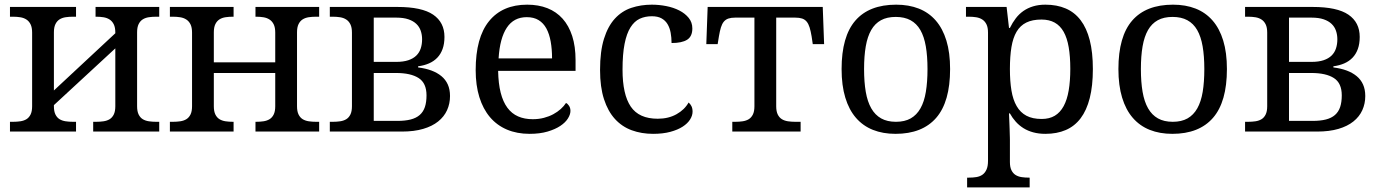

<svg xmlns="http://www.w3.org/2000/svg" viewBox="-20 -566 5949 826"><path d="M665 -536.1V-494.1H651.9Q635.3 -494.1 620.4 -491.9Q605.5 -489.7 594.2 -482.7Q583 -475.6 576.4 -462.2Q569.8 -448.7 569.8 -426.8V-108.9Q569.8 -86.9 576.4 -73.5Q583 -60.1 594.2 -53.2Q605.5 -46.4 620.4 -44.2Q635.3 -42 651.9 -42H665V0H380.9V-42H394Q410.6 -42 425.5 -44.2Q440.4 -46.4 451.7 -53.2Q462.9 -60.1 469.5 -73.5Q476.1 -86.9 476.1 -108.9V-357.9L211.9 -113.8V-108.9Q211.9 -86.9 218.5 -73.5Q225.1 -60.1 236.3 -53.2Q247.6 -46.4 262.5 -44.2Q277.3 -42 293.9 -42H307.1V0H22.9V-42H36.1Q52.7 -42 67.6 -44.2Q82.5 -46.4 93.8 -53.2Q105 -60.1 111.6 -73.5Q118.2 -86.9 118.2 -108.9V-425.8Q118.2 -447.8 111.6 -461.2Q105 -474.6 93.8 -481.9Q82.5 -489.3 67.6 -491.7Q52.7 -494.1 36.1 -494.1H22.9V-536.1H307.1V-494.1H293.9Q277.3 -494.1 262.5 -491.9Q247.6 -489.7 236.3 -482.7Q225.1 -475.6 218.5 -462.2Q211.9 -448.7 211.9 -426.8V-176.8L476.1 -422.9V-425.8Q476.1 -447.8 469.5 -461.2Q462.9 -474.6 451.7 -481.9Q440.4 -489.3 425.5 -491.7Q410.6 -494.1 394 -494.1H391.1V-536.1Z M1353 -536.1V-494.1H1339.8Q1323.2 -494.1 1308.3 -491.9Q1293.5 -489.7 1282.2 -482.7Q1271 -475.6 1264.4 -462.2Q1257.8 -448.7 1257.8 -426.8V-108.9Q1257.8 -86.9 1264.4 -73.5Q1271 -60.1 1282.2 -53.2Q1293.5 -46.4 1308.3 -44.2Q1323.2 -42 1339.8 -42H1353V0H1079.1V-42H1082Q1098.6 -42 1113.5 -44.2Q1128.4 -46.4 1139.6 -53.2Q1150.9 -60.1 1157.5 -73.5Q1164.1 -86.9 1164.1 -108.9V-252H899.9V-108.9Q899.9 -86.9 906.5 -73.5Q913.1 -60.1 924.3 -53.2Q935.5 -46.4 950.4 -44.2Q965.3 -42 981.9 -42H984.9V0H710.9V-42H724.1Q740.7 -42 755.6 -44.2Q770.5 -46.4 781.7 -53.2Q793 -60.1 799.6 -73.5Q806.2 -86.9 806.2 -108.9V-425.8Q806.2 -447.8 799.6 -461.2Q793 -474.6 781.7 -481.9Q770.5 -489.3 755.6 -491.7Q740.7 -494.1 724.1 -494.1H710.9V-536.1H984.9V-494.1H981.9Q965.3 -494.1 950.4 -491.9Q935.5 -489.7 924.3 -482.7Q913.1 -475.6 906.5 -462.2Q899.9 -448.7 899.9 -426.8V-297.9H1164.1V-425.8Q1164.1 -447.8 1157.5 -461.2Q1150.9 -474.6 1139.6 -481.9Q1128.4 -489.3 1113.5 -491.7Q1098.6 -494.1 1082 -494.1H1079.1V-536.1Z M1398.9 -536.1H1689.9Q1794.9 -536.1 1843.5 -502.9Q1892.1 -469.7 1892.1 -407.2Q1892.1 -377.4 1884 -355.2Q1876 -333 1861.1 -317.6Q1846.2 -302.2 1825.4 -293.2Q1804.7 -284.2 1778.8 -280.8V-275.9Q1810.5 -272 1835.7 -262.7Q1860.8 -253.4 1878.9 -238.5Q1897 -223.6 1906.5 -202.4Q1916 -181.2 1916 -152.8Q1916 -120.1 1903.3 -92Q1890.6 -64 1865 -43.5Q1839.4 -22.9 1800.5 -11.5Q1761.7 0 1709 0H1398.9V-42H1412.1Q1428.7 -42 1443.6 -44.2Q1458.5 -46.4 1469.7 -53.2Q1481 -60.1 1487.5 -73.5Q1494.1 -86.9 1494.1 -108.9V-425.8Q1494.1 -447.8 1487.5 -461.2Q1481 -474.6 1469.7 -481.9Q1458.5 -489.3 1443.6 -491.7Q1428.7 -494.1 1412.1 -494.1H1398.9ZM1689.9 -45.9Q1723.1 -45.9 1746.8 -52Q1770.5 -58.1 1785.6 -71.3Q1800.8 -84.5 1807.9 -105.5Q1814.9 -126.5 1814.9 -155.8Q1814.9 -208.5 1781 -230.2Q1747.1 -252 1684.1 -252H1587.9V-45.9ZM1587.9 -490.2V-299.8H1685.1Q1715.3 -299.8 1736.6 -306.9Q1757.8 -314 1771 -326.9Q1784.2 -339.8 1790 -357.7Q1795.9 -375.5 1795.9 -397Q1795.9 -416.5 1790 -433.6Q1784.2 -450.7 1771.2 -463.1Q1758.3 -475.6 1737.1 -482.9Q1715.8 -490.2 1685.1 -490.2Z M2246.1 -492.2Q2190.4 -492.2 2160.4 -447Q2130.4 -401.9 2125 -314.9H2355Q2355 -354.5 2349.1 -387.2Q2343.3 -419.9 2330.6 -443.4Q2317.9 -466.8 2297.1 -479.5Q2276.4 -492.2 2246.1 -492.2ZM2258.3 9.8Q2204.1 9.8 2160.9 -8.5Q2117.7 -26.9 2087.9 -62Q2058.1 -97.2 2042.2 -148.2Q2026.4 -199.2 2026.4 -264.2Q2026.4 -404.3 2084 -475.1Q2141.6 -545.9 2248 -545.9Q2296.4 -545.9 2335 -530.8Q2373.5 -515.6 2400.4 -485.6Q2427.2 -455.6 2441.7 -410.9Q2456.1 -366.2 2456.1 -307.1V-261.2H2123Q2124 -206.5 2134 -167.2Q2144 -127.9 2162.8 -102.5Q2181.6 -77.1 2209 -65.2Q2236.3 -53.2 2272 -53.2Q2297.9 -53.2 2320.1 -59.1Q2342.3 -64.9 2360.4 -74.7Q2378.4 -84.5 2392.3 -96.9Q2406.2 -109.4 2415 -123Q2421.9 -120.1 2428 -110.8Q2434.1 -101.6 2434.1 -88.9Q2434.1 -73.7 2423.3 -56.4Q2412.6 -39.1 2390.6 -24.4Q2368.7 -9.8 2335.7 0Q2302.7 9.8 2258.3 9.8Z M2789.6 9.8Q2739.7 9.8 2697.8 -5.6Q2655.8 -21 2625.5 -54.2Q2595.2 -87.4 2578.4 -139.4Q2561.5 -191.4 2561.5 -265.1Q2561.5 -345.2 2578.4 -399.2Q2595.2 -453.1 2625.2 -485.8Q2655.3 -518.6 2696 -532.2Q2736.8 -545.9 2784.2 -545.9Q2815.4 -545.9 2846.4 -539.8Q2877.4 -533.7 2902.3 -521Q2927.2 -508.3 2942.9 -489Q2958.5 -469.7 2958.5 -443.8Q2958.5 -409.2 2936 -395Q2913.6 -380.9 2869.1 -380.9Q2869.1 -404.3 2865.2 -425.3Q2861.3 -446.3 2851.8 -462.2Q2842.3 -478 2825.9 -487.1Q2809.6 -496.1 2784.2 -496.1Q2755.4 -496.1 2732.2 -485.4Q2709 -474.6 2692.4 -448.2Q2675.8 -421.9 2667 -377.4Q2658.2 -333 2658.2 -266.1Q2658.2 -159.7 2693.6 -107.4Q2729 -55.2 2809.6 -55.2Q2856 -55.2 2890.6 -74.7Q2925.3 -94.2 2942.4 -125Q2949.7 -119.1 2954.6 -109.4Q2959.5 -99.6 2959.5 -85.9Q2959.5 -68.8 2948.7 -51.8Q2938 -34.7 2916.7 -21Q2895.5 -7.3 2863.8 1.2Q2832 9.8 2789.6 9.8Z M3519.5 -536.1 3525.4 -376H3476.6L3471.7 -409.2Q3467.8 -432.6 3462.9 -448.2Q3458 -463.9 3450.2 -473.1Q3442.4 -482.4 3430.7 -486.3Q3418.9 -490.2 3401.4 -490.2H3319.3V-108.9Q3319.3 -86.9 3325.9 -73.5Q3332.5 -60.1 3343.8 -53.2Q3355 -46.4 3369.9 -44.2Q3384.8 -42 3401.4 -42H3424.3V0H3130.4V-42H3143.6Q3160.2 -42 3175 -44.2Q3189.9 -46.4 3201.2 -53.2Q3212.4 -60.1 3219 -73.5Q3225.6 -86.9 3225.6 -108.9V-490.2H3142.6Q3125.5 -490.2 3113.8 -486.3Q3102.1 -482.4 3094.2 -473.1Q3086.4 -463.9 3081.5 -448.2Q3076.7 -432.6 3072.8 -409.2L3067.4 -376H3018.6L3024.4 -536.1Z M4067.4 -269Q4067.4 -127.9 4007.6 -59.1Q3947.8 9.8 3832.5 9.8Q3778.3 9.8 3735.4 -7.3Q3692.4 -24.4 3662.4 -59.1Q3632.3 -93.8 3616.5 -146.2Q3600.6 -198.7 3600.6 -269Q3600.6 -409.2 3659.9 -477.5Q3719.2 -545.9 3835.4 -545.9Q3889.6 -545.9 3932.6 -529.1Q3975.6 -512.2 4005.6 -477.8Q4035.6 -443.4 4051.5 -391.4Q4067.4 -339.4 4067.4 -269ZM3697.3 -269Q3697.3 -213.4 3704.6 -170.9Q3711.9 -128.4 3728.3 -99.9Q3744.6 -71.3 3770.8 -56.6Q3796.9 -42 3834.5 -42Q3872.1 -42 3897.9 -56.6Q3923.8 -71.3 3939.9 -99.9Q3956.1 -128.4 3963.1 -170.9Q3970.2 -213.4 3970.2 -269Q3970.2 -324.7 3962.9 -366.7Q3955.6 -408.7 3939.5 -436.8Q3923.3 -464.8 3897.2 -479Q3871.1 -493.2 3833.5 -493.2Q3795.9 -493.2 3770 -479Q3744.1 -464.8 3728 -436.8Q3711.9 -408.7 3704.6 -366.7Q3697.3 -324.7 3697.3 -269Z M4460.4 -481.9Q4421.4 -481.9 4395.3 -469Q4369.1 -456.1 4353.5 -429.7Q4337.9 -403.3 4331.3 -363.3Q4324.7 -323.2 4324.7 -269Q4324.7 -216.8 4331.3 -176.8Q4337.9 -136.7 4353.8 -109.4Q4369.6 -82 4395.8 -68.1Q4421.9 -54.2 4461.4 -54.2Q4494.6 -54.2 4517.8 -68.1Q4541 -82 4555.9 -109.4Q4570.8 -136.7 4577.6 -177Q4584.5 -217.3 4584.5 -270Q4584.5 -323.2 4577.6 -363Q4570.8 -402.8 4555.9 -429.2Q4541 -455.6 4517.3 -468.8Q4493.7 -481.9 4460.4 -481.9ZM4681.6 -269Q4681.6 -196.8 4668.2 -144Q4654.8 -91.3 4628.9 -57.1Q4603 -22.9 4564.9 -6.6Q4526.9 9.8 4477.5 9.8Q4448.7 9.8 4425.3 3.4Q4401.9 -2.9 4383.1 -14.6Q4364.3 -26.4 4349.9 -42.5Q4335.4 -58.6 4324.7 -78.1H4320.8Q4321.8 -52.2 4322.8 -29.8Q4323.2 -20.5 4323.5 -10.5Q4323.7 -0.5 4324 8.3Q4324.2 17.1 4324.5 24.2Q4324.7 31.2 4324.7 35.2V130.9Q4324.7 152.8 4331.3 166.3Q4337.9 179.7 4349.1 186.8Q4360.4 193.8 4375.2 196Q4390.1 198.2 4406.7 198.2H4409.7V240.2H4140.6V198.2H4148.4Q4165.5 198.2 4180.4 195.8Q4195.3 193.4 4206.3 185.8Q4217.3 178.2 4223.9 163.8Q4230.5 149.4 4230.5 126V-425.8Q4230.5 -447.8 4223.9 -461.2Q4217.3 -474.6 4206.1 -481.9Q4194.8 -489.3 4179.9 -491.7Q4165 -494.1 4148.4 -494.1H4135.7V-536.1H4310.5L4320.8 -445.8H4324.7Q4335.9 -468.8 4350.1 -487.3Q4364.3 -505.9 4382.8 -518.8Q4401.4 -531.7 4424.8 -538.8Q4448.2 -545.9 4477.5 -545.9Q4526.9 -545.9 4564.9 -529.5Q4603 -513.2 4628.9 -479.2Q4654.8 -445.3 4668.2 -393.1Q4681.6 -340.8 4681.6 -269Z M5258.3 -269Q5258.3 -127.9 5198.5 -59.1Q5138.7 9.8 5023.4 9.8Q4969.2 9.8 4926.3 -7.3Q4883.3 -24.4 4853.3 -59.1Q4823.2 -93.8 4807.4 -146.2Q4791.5 -198.7 4791.5 -269Q4791.5 -409.2 4850.8 -477.5Q4910.2 -545.9 5026.4 -545.9Q5080.6 -545.9 5123.5 -529.1Q5166.5 -512.2 5196.5 -477.8Q5226.6 -443.4 5242.4 -391.4Q5258.3 -339.4 5258.3 -269ZM4888.2 -269Q4888.2 -213.4 4895.5 -170.9Q4902.8 -128.4 4919.2 -99.9Q4935.5 -71.3 4961.7 -56.6Q4987.8 -42 5025.4 -42Q5063 -42 5088.9 -56.6Q5114.7 -71.3 5130.9 -99.9Q5147 -128.4 5154.1 -170.9Q5161.1 -213.4 5161.1 -269Q5161.1 -324.7 5153.8 -366.7Q5146.5 -408.7 5130.4 -436.8Q5114.3 -464.8 5088.1 -479Q5062 -493.2 5024.4 -493.2Q4986.8 -493.2 4960.9 -479Q4935.1 -464.8 4918.9 -436.8Q4902.8 -408.7 4895.5 -366.7Q4888.2 -324.7 4888.2 -269Z M5336.4 -536.1H5627.4Q5732.4 -536.1 5781 -502.9Q5829.6 -469.7 5829.6 -407.2Q5829.6 -377.4 5821.5 -355.2Q5813.5 -333 5798.6 -317.6Q5783.7 -302.2 5762.9 -293.2Q5742.2 -284.2 5716.3 -280.8V-275.9Q5748 -272 5773.2 -262.7Q5798.3 -253.4 5816.4 -238.5Q5834.5 -223.6 5844 -202.4Q5853.5 -181.2 5853.5 -152.8Q5853.5 -120.1 5840.8 -92Q5828.1 -64 5802.5 -43.5Q5776.9 -22.9 5738 -11.5Q5699.2 0 5646.5 0H5336.4V-42H5349.6Q5366.2 -42 5381.1 -44.2Q5396 -46.4 5407.2 -53.2Q5418.5 -60.1 5425 -73.5Q5431.6 -86.9 5431.6 -108.9V-425.8Q5431.6 -447.8 5425 -461.2Q5418.5 -474.6 5407.2 -481.9Q5396 -489.3 5381.1 -491.7Q5366.2 -494.1 5349.6 -494.1H5336.4ZM5627.4 -45.9Q5660.6 -45.9 5684.3 -52Q5708 -58.1 5723.1 -71.3Q5738.3 -84.5 5745.4 -105.5Q5752.4 -126.5 5752.4 -155.8Q5752.4 -208.5 5718.5 -230.2Q5684.6 -252 5621.6 -252H5525.4V-45.9ZM5525.4 -490.2V-299.8H5622.6Q5652.8 -299.8 5674.1 -306.9Q5695.3 -314 5708.5 -326.9Q5721.7 -339.8 5727.5 -357.7Q5733.4 -375.5 5733.4 -397Q5733.4 -416.5 5727.5 -433.6Q5721.7 -450.7 5708.7 -463.1Q5695.8 -475.6 5674.6 -482.9Q5653.3 -490.2 5622.6 -490.2Z"/></svg>

Font: Droid-TTFautohint Serif
Style: Regular
Weight: 400
Foundry: Ascender Corporation
Version: Version 1.00; ttfautohint (v1.00rc1.4-1a1c-dirty) -l 8 -r 50